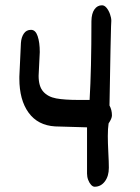

<svg xmlns="http://www.w3.org/2000/svg" viewBox="-20 -688 530 726"><path d="M97.2 -575.2Q114.3 -575.2 122.3 -551.5Q130.4 -527.8 130.4 -491.2L126 -401.4Q126 -361.3 143.6 -341.6Q161.1 -321.8 192.4 -315.9Q223.6 -310.1 277.3 -310.1H318.8Q325.7 -424.8 325.7 -608.4Q326.2 -637.2 337.2 -652.6Q348.1 -668 365.7 -668Q375 -668 383.1 -658.2Q391.1 -648.4 396 -634.5Q400.9 -620.6 400.9 -609.4Q400.9 -608.9 399.9 -588.1Q398.9 -567.4 394 -289.1Q403.3 -272.5 403.3 -251.5Q403.3 -240.2 390.6 -221.2Q387.7 -202.1 387.7 -173.3Q387.7 -149.4 389.6 -111.3Q391.6 -75.2 391.6 -53.7Q391.6 -22 376.5 -2Q361.3 18.1 337.9 18.1Q331.1 18.1 324.5 11Q317.9 3.9 313.5 -7.6Q309.1 -19 309.1 -31.7V-206.5L188.5 -210Q123 -213.9 88.1 -262Q53.2 -310.1 53.2 -390.6V-398.4L59.1 -525.4Q60.5 -546.9 70.1 -561Q79.6 -575.2 97.2 -575.2Z"/></svg>

Font: Dekko
Style: Regular
Weight: 400
Designer: Multiple
Foundry: Sorkin Type
Version: Version 2.001